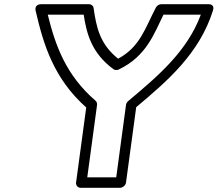

<svg xmlns="http://www.w3.org/2000/svg" viewBox="-20 -870 1037 915"><path d="M207.7 -800H378.8C392.6 -710.7 415.9 -617.2 520.7 -540.2C527.7 -535.1 538.2 -535.2 545.6 -538.7C678.8 -601.7 715.4 -712.4 759 -800H937C872.4 -625.9 735 -509.1 590.8 -388.2C585.1 -383.4 581.3 -376 580.5 -370L533.9 -25H395.9L442.5 -370C443.6 -378 440 -385.9 435.5 -389.8C294.3 -511.5 243.7 -653.2 207.7 -800ZM178.4 -850C139 -850 150.4 -816.4 150.4 -816.4C187.4 -657.1 235.7 -496.2 390.9 -357.8L342.5 0C341 10.7 349 25 364.1 25H552.1C562.8 25 578.5 15.1 580.5 0L629.1 -359.2C777.3 -483.6 930.9 -615.1 995.1 -820.6C1003.4 -847.3 981.7 -850 974.4 -850H748.4C738.7 -850 728.1 -843.8 723 -834.1C671.5 -736.4 648.1 -646.6 542.9 -590.3C454.4 -660.8 439.1 -742.2 426 -831.8C424.5 -842.3 415.5 -850 404.4 -850Z"/></svg>

Font: Hussar Techniczny
Style: Bold 
Weight: 700
Foundry: Cannot Into Space Fonts
Version: Version 0.77